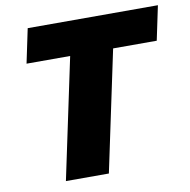

<svg xmlns="http://www.w3.org/2000/svg" viewBox="-79 -789 860 867"><g transform="rotate(-10 350.5 -355.0)"><path d="M154 0 271 -553H71L104 -710H701L668 -553H468L351 0Z"/></g></svg>

Font: Geist Black
Style: Italic
Weight: 900
Italic angle: -12°
Designer: Basement.studio, Andrés Briganti, Mateo Zaragoza
Foundry: Basement.studio, Vercel, Andrés Briganti, Guido Ferreyra, Mateo Zaragoza
Version: Version 1.500; ttfautohint (v1.8.4.7-5d5b)